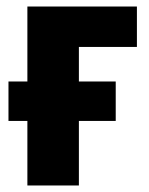

<svg xmlns="http://www.w3.org/2000/svg" viewBox="-20 -569 458 589"><path d="M400 -549V-425H222V-319H335V-198H222V0H64V-198H6V-319H64V-549Z"/></svg>

Font: Noto Sans Display SemiCondensed Extra
Style: Regular
Weight: 800
Width: 4
Designer: Monotype Design Team
Foundry: Monotype Imaging Inc.
Version: Version 1.900